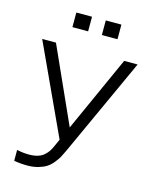

<svg xmlns="http://www.w3.org/2000/svg" viewBox="-131 -982 876 1079"><g transform="rotate(15 307.5 -442.0)"><path d="M250 -131.8 271 -178.2 29.8 -700.2H109.9L308.1 -259.8L506.8 -700.2H585L323.2 -127.9Q312.5 -104.5 303.5 -88.1Q294.4 -71.8 278.1 -51.8Q261.7 -31.7 243.2 -19.8Q224.6 -7.8 196 0.5Q167.5 8.8 132.8 8.8Q94.2 8.8 55.2 2V-61Q92.3 -53.2 126 -53.2Q153.8 -53.2 175.3 -59.6Q196.8 -65.9 210.9 -78.1Q225.1 -90.3 233.6 -102.5Q242.2 -114.7 250 -131.8ZM268.1 -808.1H176.8V-893.1H268.1ZM439 -808.1H348.1V-893.1H439Z"/></g></svg>

Font: LT Superior
Style: Regular
Weight: 400
Designer: Daniel Lyons
Foundry: LyonsType
Version: Version 1.000